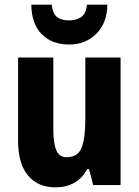

<svg xmlns="http://www.w3.org/2000/svg" viewBox="-20 -798 599 828"><path d="M500 -550V0H382L364 -69H356Q335 -29 300 -9.5Q265 10 220 10Q143 10 100.5 -41.5Q58 -93 58 -191V-550H210V-237Q210 -179 223 -149.5Q236 -120 266 -120Q317 -120 332.5 -162.5Q348 -205 348 -282V-550ZM443 -778Q442 -699 395.5 -652.5Q349 -606 278 -606Q204 -606 160 -650.5Q116 -695 115 -778H203Q207 -740 225.5 -725Q244 -710 278 -710Q309 -710 330 -724.5Q351 -739 355 -778Z"/></svg>

Font: Noto Sans Armenian Condensed ExtraBold
Style: Regular
Weight: 800
Width: 3
Designer: Monotype Design Team
Foundry: Monotype Imaging Inc.
Version: Version 2.008; ttfautohint (v1.8.4.7-5d5b)